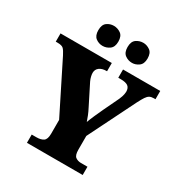

<svg xmlns="http://www.w3.org/2000/svg" viewBox="-209 -1078 1162 1229"><g transform="rotate(30 371.5 -463.5)"><path d="M168 0V-61H203Q235 -61 254 -73.5Q273 -86 273 -128V-230L88 -600Q73 -630 61 -641.5Q49 -653 17 -653H4V-714H383V-653H379Q347 -653 327.5 -638.5Q308 -624 308 -598Q308 -587 311.5 -572Q315 -557 322 -542L396 -395Q410 -368 417.5 -349Q425 -330 433 -307Q443 -334 456.5 -364.5Q470 -395 485 -427L539 -540Q550 -566 552.5 -580.5Q555 -595 555 -600Q555 -629 538 -641Q521 -653 485 -653H466V-714H741V-653H729Q710 -653 698 -646.5Q686 -640 675 -623.5Q664 -607 648 -576L475 -228V-126Q475 -85 492 -73Q509 -61 532 -61H580V0ZM494 -779Q465 -779 442 -796Q419 -813 419 -853Q419 -894 442 -910.5Q465 -927 494 -927Q520 -927 543.5 -910.5Q567 -894 567 -853Q567 -813 543.5 -796Q520 -779 494 -779ZM276 -779Q248 -779 225.5 -796Q203 -813 203 -853Q203 -894 225.5 -910.5Q248 -927 276 -927Q304 -927 327.5 -910.5Q351 -894 351 -853Q351 -813 327.5 -796Q304 -779 276 -779Z"/></g></svg>

Font: Noto Serif Hentaigana Black
Style: Regular
Weight: 900
Designer: Kazuhiro Yamada
Foundry: nipponia
Version: Version 1.000; ttfautohint (v1.8.4.7-5d5b)